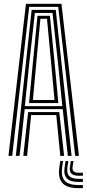

<svg xmlns="http://www.w3.org/2000/svg" viewBox="-20 -820 460 1010"><path d="M24.5 0 116.5 -800H303.2L395.2 0H375.5L286.2 -784H133.5L44.2 0ZM102.5 0 128 -230.5H291.8L317.2 0H297.2L276 -214.8H143.8L122.5 0ZM63.2 0 146.5 -768H273.2L356.5 0H336.8L310 -246H109.8L83 0ZM110.8 -261.8H308L284.8 -490.5L256.2 -752H163.5L134.2 -490.5ZM132.8 -278 153 -490.5 177.2 -737H242.5L267.2 -490.5L287 -278ZM153 -293.8H266.8L248.8 -490.5L227.2 -721H192.5L171 -490.5ZM311.8 27 306.8 61.2Q300.2 109 321 131.2Q341.8 153.5 393.8 153.5H416V169.8H393.8Q333.2 169.8 308.9 143.5Q284.5 117.2 292 61.2L297 27ZM366.5 27 362 56Q359.5 72.8 367 80.8Q374.5 88.8 393.8 88.8H416V104.5H393.8Q366 104.5 354.9 92.5Q343.8 80.5 348 56L352.8 27ZM339.8 27 334.8 58.8Q329.8 91 343.9 105.9Q358 120.8 393.8 120.8H416V137.2H393.8Q349.2 137.2 331.5 118.1Q313.8 99 320 58.8L325 27Z"/></svg>

Font: Big Shoulders Inline Text Thin SemiBold
Style: Regular
Weight: 600
Version: Version 2.002